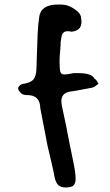

<svg xmlns="http://www.w3.org/2000/svg" viewBox="-20 -585 485 848"><path d="M270 243Q248 243 237 232Q226 221 221 197Q217 174 209 139.5Q201 105 190 59L158 -107Q157 -165 101 -165Q84 -165 76 -171Q70 -176 65 -182.5Q60 -189 60 -195Q60 -200 66.5 -206.5Q73 -213 79 -214Q115 -219 127.5 -234Q140 -249 141 -281L143 -345Q144 -387 146 -431Q148 -475 153 -509Q160 -565 236 -565Q244 -565 250.5 -565Q257 -565 261 -564Q275 -563 292.5 -554.5Q310 -546 323.5 -533.5Q337 -521 338 -507Q349 -450 296 -445Q274 -450 264.5 -444Q255 -438 252.5 -426.5Q250 -415 248 -400Q248 -393 247.5 -384Q247 -375 246 -363Q243 -339 243 -314Q243 -276 247 -267Q250 -256 264 -256Q277 -256 305 -262H328Q385 -262 398 -237Q403 -235 408 -227Q410 -223 412 -220Q414 -217 415 -215L403 -206Q397 -200 388 -198Q377 -196 359.5 -192.5Q342 -189 319 -185Q315 -184 306.5 -183Q298 -182 287 -180Q251 -173 251 -138Q251 -136 251.5 -131Q252 -126 253 -119Q265 -65 273 -24.5Q281 16 286 43L304 131Q309 155 311.5 173.5Q314 192 314 205Q314 224 305 233.5Q296 243 270 243Z"/></svg>

Font: Mansalva
Style: Regular
Weight: 400
Designer: Carolina Short
Foundry: Carolina Short
Version: Version 2.112; ttfautohint (v1.8.4.7-5d5b)